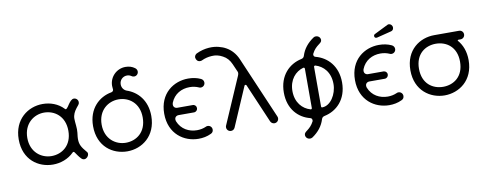

<svg xmlns="http://www.w3.org/2000/svg" viewBox="-77 -1206 4572 1805"><g transform="rotate(-10 2209.0 -303.5)"><path d="M534 -267C534 -127 438 -60 338 -60C240 -60 142 -131 142 -267C142 -404 240 -475 338 -475C436 -475 534 -408 534 -267ZM610 -196C614 -227 616 -244 616 -267C615 -317 604 -364 612 -395C620 -430 638 -454 668 -490C674 -497 677 -505 677 -515C677 -538 659 -556 636 -556C616 -556 598 -534 583 -513C561 -478 547 -461 537 -476C484 -532 411 -557 338 -557C199 -557 60 -459 60 -267C60 -72 199 21 338 21C411 21 484 -5 537 -58C544 -65 551 -68 562 -49C574 -32 589 -9 606 8C645 52 702 -14 668 -45C628 -92 609 -120 609 -175C609 -180 609 -187 610 -196Z M1244 -269C1244 -128 1148 -62 1048 -62C950 -62 852 -132 852 -269C852 -406 950 -476 1048 -476C1146 -476 1244 -409 1244 -269ZM1326 -269C1326 -418 1241 -510 1138 -544C1111 -555 1094 -580 1094 -611C1094 -651 1126 -683 1166 -683C1181 -683 1195 -679 1208 -670C1215 -665 1223 -662 1232 -662C1255 -662 1273 -680 1273 -703C1273 -716 1267 -728 1255 -737C1230 -756 1200 -765 1166 -765C1081 -765 1012 -696 1012 -611C1012 -602 1013 -593 1014 -584L1015 -578C1015 -565 1008 -556 995 -553C876 -532 770 -436 770 -269C770 -73 909 20 1048 20C1187 20 1326 -77 1326 -269Z M1814 -80C1787 -68 1758 -62 1727 -62C1651 -62 1578 -99 1546 -179C1534 -216 1559 -232 1580 -232H1727C1747 -232 1762 -248 1762 -267C1762 -287 1747 -302 1727 -302H1579C1559 -302 1535 -318 1546 -355C1578 -436 1650 -473 1727 -473C1758 -473 1787 -467 1814 -455C1819 -452 1824 -451 1831 -451C1854 -451 1872 -469 1872 -492C1872 -509 1862 -523 1847 -530C1811 -547 1771 -555 1727 -555C1590 -555 1449 -463 1449 -268C1449 -73 1591 20 1727 20C1768 20 1809 13 1848 -6C1864 -13 1872 -26 1872 -43C1872 -66 1854 -84 1831 -84C1824 -84 1819 -83 1814 -80Z M2417 -25C2424 -10 2438 0 2455 0C2478 0 2496 -18 2496 -41C2496 -47 2495 -53 2492 -59L2238 -651C2215 -704 2178 -745 2134 -770C2112 -783 2088 -792 2063 -798C2014 -811 1933 -814 1848 -773C1834 -764 1827 -752 1827 -737C1830 -713 1846 -697 1867 -697C1875 -697 1882 -698 1887 -701C1916 -715 1948 -723 1983 -725C2018 -728 2053 -720 2087 -701C2122 -683 2147 -654 2164 -615L2199 -535C2202 -525 2200 -512 2193 -497L2003 -59C2000 -53 1999 -47 1999 -41C1999 -18 2017 0 2040 0C2057 0 2069 -8 2077 -23L2238 -396C2240 -401 2243 -403 2248 -403C2253 -403 2256 -401 2258 -396Z M3147 -268C3147 -425 3054 -519 2943 -548C2931 -551 2925 -559 2925 -572C2925 -572 2926 -575 2927 -580C2966 -659 3022 -660 3022 -695C3022 -719 3003 -737 2978 -737C2970 -737 2963 -735 2957 -731C2896 -690 2856 -639 2837 -578C2833 -563 2823 -554 2808 -551C2692 -527 2591 -432 2591 -268C2591 -108 2686 -16 2795 11C2806 14 2812 22 2812 35C2812 39 2812 42 2811 43C2771 122 2717 123 2717 158C2717 181 2735 200 2760 200C2767 200 2775 198 2782 194C2843 153 2882 102 2901 41C2905 26 2915 17 2930 14C3047 -10 3147 -105 3147 -268ZM2812 -467C2821 -467 2825 -463 2825 -455V-82C2825 -73 2821 -69 2814 -69L2811 -70C2736 -91 2673 -159 2673 -268C2673 -377 2736 -446 2812 -467ZM3065 -268C3065 -168 3001 -69 2923 -69C2916 -69 2913 -73 2913 -81V-456C2913 -464 2917 -468 2926 -468C3002 -446 3065 -380 3065 -268Z M3635 -80C3608 -68 3579 -62 3548 -62C3472 -62 3399 -99 3367 -179C3355 -216 3380 -232 3401 -232H3548C3568 -232 3583 -248 3583 -267C3583 -287 3568 -302 3548 -302H3400C3380 -302 3356 -318 3367 -355C3399 -436 3471 -473 3548 -473C3579 -473 3608 -467 3635 -455C3640 -452 3645 -451 3652 -451C3675 -451 3693 -469 3693 -492C3693 -509 3683 -523 3668 -530C3632 -547 3592 -555 3548 -555C3411 -555 3270 -463 3270 -268C3270 -73 3412 20 3548 20C3589 20 3630 13 3669 -6C3685 -13 3693 -26 3693 -43C3693 -66 3675 -84 3652 -84C3645 -84 3640 -83 3635 -80ZM3532 -663C3523 -659 3519 -653 3519 -644C3519 -631 3529 -622 3546 -626L3685 -661C3700 -665 3708 -678 3708 -693C3708 -714 3691 -730 3674 -730C3669 -730 3665 -729 3661 -727Z M4077 -473C4177 -473 4273 -410 4273 -268C4273 -125 4177 -62 4077 -62C3977 -62 3881 -125 3881 -268C3881 -410 3977 -473 4077 -473ZM3799 -268C3799 -73 3941 20 4077 20C4213 20 4355 -73 4355 -268C4355 -352 4328 -417 4287 -464C4284 -467 4288 -473 4293 -473H4314C4337 -473 4355 -491 4355 -514C4355 -537 4337 -555 4314 -555H4077C3940 -555 3799 -463 3799 -268Z"/></g></svg>

Font: Fabada
Style: Regular
Weight: 400
Designer: deFharo
Foundry: deFharo.com
Version: Version 4.000 2011 initial release